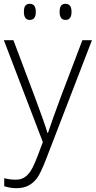

<svg xmlns="http://www.w3.org/2000/svg" viewBox="-20 -740 499 1000"><path d="M0 -530.8H49.8L162.1 -232.9Q213.4 -95.7 227.1 -47.9H230Q250.5 -110.8 296.9 -235.8L409.2 -530.8H459L221.2 85.9Q192.4 161.1 172.9 187.5Q153.3 213.9 127.2 227.1Q101.1 240.2 64 240.2Q36.1 240.2 2 230V188Q30.3 195.8 63 195.8Q87.9 195.8 106.9 184.1Q126 172.4 141.4 147.7Q156.7 123 177 69.6Q197.3 16.1 203.1 0ZM104.5 -678.2Q104.5 -700.7 112.1 -710.4Q119.6 -720.2 135.3 -720.2Q166.5 -720.2 166.5 -678.2Q166.5 -636.2 135.3 -636.2Q104.5 -636.2 104.5 -678.2ZM290.5 -678.2Q290.5 -700.7 298.1 -710.4Q305.7 -720.2 321.3 -720.2Q352.5 -720.2 352.5 -678.2Q352.5 -636.2 321.3 -636.2Q290.5 -636.2 290.5 -678.2Z"/></svg>

Font: TypoPRO Open Sans
Style: Regular
Weight: 300
Foundry: Ascender Corporation
Version: Version 1.10